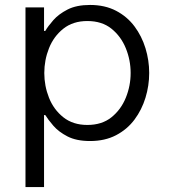

<svg xmlns="http://www.w3.org/2000/svg" viewBox="-20 -560 685 776"><path d="M83 196V-530H158V-435H163Q174 -454 195.5 -478.5Q217 -503 253 -521.5Q289 -540 344 -540Q404 -540 449 -516.5Q494 -493 523.5 -453.5Q553 -414 568 -365Q583 -316 583 -265Q583 -214 568 -165Q553 -116 523.5 -76.5Q494 -37 449 -13.5Q404 10 344 10Q289 10 253 -8.5Q217 -27 195.5 -52Q174 -77 163 -95H158V196ZM159 -265Q159 -213 178 -165Q197 -117 236 -86Q275 -55 333 -55Q392 -55 430.5 -86Q469 -117 488.5 -165Q508 -213 508 -265Q508 -317 488.5 -365Q469 -413 430.5 -444Q392 -475 333 -475Q275 -475 236 -444Q197 -413 178 -365Q159 -317 159 -265Z"/></svg>

Font: Be Vietnam Pro Light
Style: Regular
Weight: 300
Designer: Lam Bao, Tony Le, Vietanh Nguyen
Foundry: Yellow Type Foundry
Version: Version 1.002; ttfautohint (v1.8.3)